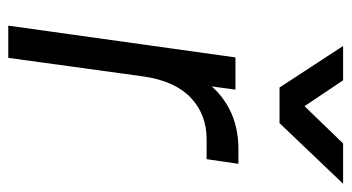

<svg xmlns="http://www.w3.org/2000/svg" viewBox="-208 -622 830 453"><g transform="rotate(90 206.5 -395.0)"><path d="M40 0 115 -536H191L179 -448L169 -461Q194 -499 235.5 -521Q277 -543 332 -543H366L355 -468H308Q250 -468 210.5 -431Q171 -394 160 -320L116 0ZM186 -640 88 -790H169L230 -699L318 -790H413L270 -640Z"/></g></svg>

Font: Kosmopol Plus Jakarta Sans Italic It
Style: Regular
Weight: 400
Italic angle: -8.04999°
Designer: Gumpita Rahayu
Foundry: Tokotype
Version: Version 2.006